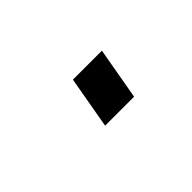

<svg xmlns="http://www.w3.org/2000/svg" viewBox="-21 -504 295 295"><g transform="rotate(-45 126.0 -356.5)"><path d="M104 -314 119 -399H182L167 -314Z"/></g></svg>

Font: Archivo Condensed Thin
Style: Italic
Weight: 250
Width: 3
Italic angle: -10°
Designer: Hector Gatti
Foundry: Omnibus-Type
Version: Version 2.001